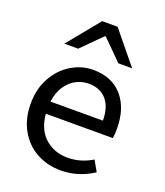

<svg xmlns="http://www.w3.org/2000/svg" viewBox="-148 -907 874 1019"><g transform="rotate(20 288.5 -397.0)"><path d="M45 -267Q45 -350 80.5 -414Q116 -478 174 -513Q232 -548 297 -548Q403 -548 462 -480Q521 -412 521 -296Q521 -262 517 -243H139Q147 -154 199.5 -108.5Q252 -63 326 -63Q399 -63 465 -103L499 -43Q413 13 314 13Q239 13 177.5 -21Q116 -55 80.5 -118.5Q45 -182 45 -267ZM252 -807H339L487 -626H409L298 -737H293L182 -626H104ZM436 -312Q436 -388 400 -429.5Q364 -471 299 -471Q264 -471 230.5 -454.5Q197 -438 172 -402Q147 -366 140 -312Z"/></g></svg>

Font: Nebula Sans Medium
Style: Regular
Weight: 500
Designer: Paul D. Hunt for Adobe (as Source Sans)
Foundry: Nebula Entertainment & Broadcasting LLC
Version: Version 1.010